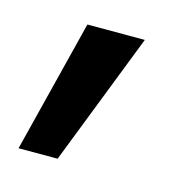

<svg xmlns="http://www.w3.org/2000/svg" viewBox="-51 -154 299 323"><g transform="rotate(15 98.5 7.5)"><path d="M7 123 65 -108H165L75 123Z"/></g></svg>

Font: DM Sans 24pt Medium
Style: Regular
Weight: 500
Designer: Colophon Foundry, Jonny Pinhorn
Foundry: Colophon Foundry
Version: Version 4.004;gftools[0.9.30]